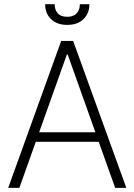

<svg xmlns="http://www.w3.org/2000/svg" viewBox="-20 -904 646 924"><path d="M19.5 0 274.4 -707H332L587.9 0H534.2L455.1 -221.7H152.3L73.2 0ZM439 -267.6 305.7 -641.6H301.8L168.5 -267.6ZM303.7 -784.2Q254.9 -784.2 226.1 -811.5Q197.3 -838.9 197.3 -883.8H243.2Q243.2 -855.5 258.3 -839.4Q273.4 -823.2 303.7 -823.2Q333.5 -823.2 348.9 -839.6Q364.3 -856 364.3 -883.8H410.2Q410.2 -838.9 381.3 -811.5Q352.5 -784.2 303.7 -784.2Z"/></svg>

Font: Pretendard JP ExtraLight
Style: Regular
Weight: 200
Designer: Base glyphs from Inter by Rasmus Andersson; Hangeul glyphs from Noto Sans CJK(Source Han Sans) by Jang Soo-young and Kan
Foundry: Kil Hyung-jin
Version: Version 1.309